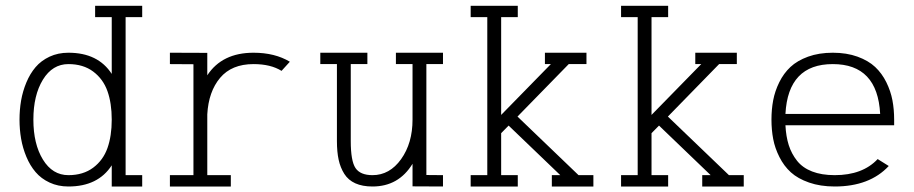

<svg xmlns="http://www.w3.org/2000/svg" viewBox="-20 -662 3222 677"><path d="M481.4 -44.4V-4.4H374V-79.1Q325.7 -4.4 221.2 -4.4Q184.6 -4.4 154.8 -18.3Q125 -32.2 105.5 -55.2Q85.9 -78.1 73 -109.1Q60.1 -140.1 54.4 -172.9Q48.8 -205.6 48.8 -240.2Q48.8 -274.9 54.4 -307.6Q60.1 -340.3 73 -371.3Q85.9 -402.3 105.5 -425.3Q125 -448.2 154.8 -462.2Q184.6 -476.1 221.2 -476.1Q325.7 -476.1 374 -401.4V-601.6H315.4V-641.6H481.4V-601.6H422.9V-44.4ZM221.2 -436Q165 -436 131.3 -381.1Q97.7 -326.2 97.7 -240.2Q97.7 -154.3 131.3 -99.4Q165 -44.4 221.2 -44.4Q273.4 -44.4 308.6 -70.8Q343.8 -97.2 358.9 -139.9Q374 -182.6 374 -240.2Q374 -297.9 358.9 -340.6Q343.8 -383.3 308.6 -409.7Q273.4 -436 221.2 -436Z M579.1 -4.4V-44.4H662.1V-435.5L579.1 -436V-476.1L710.9 -475.6V-396.5Q763.2 -476.1 874 -476.1Q949.2 -476.1 1002 -444.3L972.7 -412.1Q934.6 -436 874 -436Q796.9 -436 756.1 -387.5Q715.3 -338.9 710.9 -258.8V-44.4H793.9V-4.4Z M1542 -476.1V-436H1483.4V-44.9L1542 -44.4V-4.4L1434.6 -4.9V-84.5Q1385.7 -4.4 1293.5 -4.4Q1257.8 -4.4 1232.9 -15.6Q1208 -26.9 1194.1 -48.8Q1180.2 -70.8 1174.1 -98.6Q1168 -126.5 1168 -164.6V-436H1109.4V-476.1H1275.4V-436H1216.8V-164.6Q1216.8 -94.2 1233.6 -69.3Q1250.5 -44.4 1293.5 -44.4Q1354 -44.4 1394.3 -100.8Q1434.6 -157.2 1434.6 -240.2V-436H1376V-476.1Z M1639.6 -4.4V-44.4H1698.2V-601.6H1639.6V-641.6H1805.7V-601.6H1747.1V-256.8L1922.4 -436H1901.4V-476.1H2047.9V-436H1985.4L1804.7 -251L2020 -44.4H2072.3V-4.4H1925.8V-44.4H1955.6L1773.4 -219.2L1747.1 -192.4V-44.4H1805.7V-4.4Z M2169.9 -4.4V-44.4H2228.5V-601.6H2169.9V-641.6H2335.9V-601.6H2277.3V-256.8L2452.6 -436H2431.6V-476.1H2578.1V-436H2515.6L2335 -251L2550.3 -44.4H2602.5V-4.4H2456.1V-44.4H2485.8L2303.7 -219.2L2277.3 -192.4V-44.4H2335.9V-4.4Z M2749.5 -260.3H3083.5Q3074.2 -436 2916.5 -436Q2758.8 -436 2749.5 -260.3ZM2749.5 -220.2Q2751.5 -180.7 2761.2 -150.1Q2771 -119.6 2790.5 -95Q2810.1 -70.3 2843.5 -57.4Q2877 -44.4 2923.3 -44.4Q3021.5 -44.4 3074.7 -101.1L3113.8 -76.7Q3046.4 -4.4 2923.3 -4.4Q2872.6 -4.4 2832.8 -18.3Q2793 -32.2 2768.6 -54.4Q2744.1 -76.7 2728.3 -108.2Q2712.4 -139.6 2706.3 -171.9Q2700.2 -204.1 2700.2 -240.2Q2700.2 -276.4 2706.3 -308.6Q2712.4 -340.8 2727.8 -372.1Q2743.2 -403.3 2767.1 -425.8Q2791 -448.2 2829.3 -462.2Q2867.7 -476.1 2916.5 -476.1Q2965.3 -476.1 3003.7 -462.2Q3042 -448.2 3065.9 -425.8Q3089.8 -403.3 3105.2 -372.1Q3120.6 -340.8 3126.7 -308.6Q3132.8 -276.4 3132.8 -240.2V-220.2Z"/></svg>

Font: AzarMehrMonospaced
Style: SerifRegular
Weight: 1
Designer: Amin Abedi
Version: Version 1.00